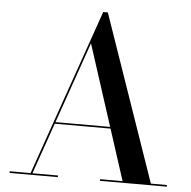

<svg xmlns="http://www.w3.org/2000/svg" viewBox="-54 -818 866 872"><g transform="rotate(5 379.5 -382.5)"><path d="M204 -240.5V-248H516V-240.5ZM402.5 -765 665 -7.5H738V0H433.5V-7.5H536L338.5 -618.5L125 -7.5H241.5V0H21.5V-7.5H116.5L381.5 -765Z"/></g></svg>

Font: BodoniModa_28ptMedium
Style: Regular
Weight: 500
Designer: Owen Earl
Foundry: indestructible type
Version: Version 2.004